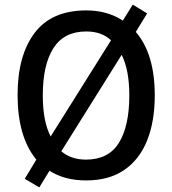

<svg xmlns="http://www.w3.org/2000/svg" viewBox="-20 -821 744 830"><path d="M649 -409Q649 -295 615.5 -212.5Q582 -130 516 -85.5Q450 -41 353 -41Q258 -41 194 -83L150 -11L87 -48L137 -131Q96 -181 76 -251Q56 -321 56 -410Q56 -581 129.5 -678.5Q203 -776 353 -776Q400 -776 439.5 -764.5Q479 -753 511 -732L554 -801L616 -763L567 -683Q649 -588 649 -409ZM165 -409Q165 -296 199 -231L460 -647Q419 -685 353 -685Q257 -685 211 -613Q165 -541 165 -409ZM539 -409Q539 -518 506 -584L245 -167Q287 -131 352 -131Q449 -131 494 -203.5Q539 -276 539 -409Z"/></svg>

Font: Noto Sans Tamil UI SemiCondensed Medium
Style: Regular
Weight: 500
Width: 4
Designer: Jelle Bosma - Monotype Design Team
Foundry: Monotype Imaging Inc.
Version: Version 2.004; ttfautohint (v1.8.4.7-5d5b)